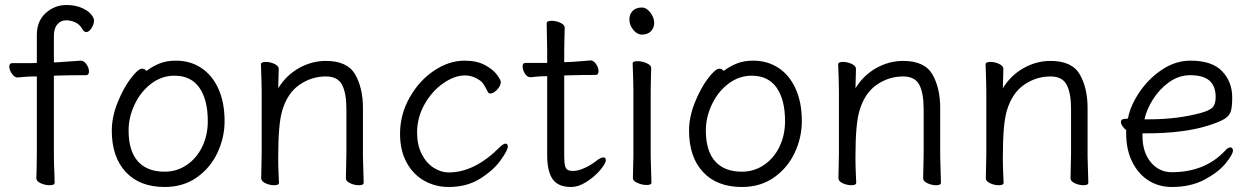

<svg xmlns="http://www.w3.org/2000/svg" viewBox="-20 -728 4994 766"><path d="M73 -421Q59 -419 50 -419H49Q38 -419 27.5 -434Q17 -449 17 -462Q17 -476 29 -476H103L127 -477V-589Q127 -644 162.5 -676Q198 -708 245 -708Q279 -708 304 -697.5Q329 -687 342 -672.5Q355 -658 355 -646Q355 -631 345 -615.5Q335 -600 324 -600Q316 -600 309 -611Q299 -630 281 -638.5Q263 -647 244 -647Q223 -647 209 -631Q195 -615 195 -585V-479L216 -480Q221 -480 302 -486H303Q315 -486 325 -471.5Q335 -457 335 -443Q335 -428 323 -428Q253 -428 227 -427L195 -426V-105Q195 -79 197 -37L198 1Q198 11 178 11Q160 11 142.5 3Q125 -5 125 -17Q125 -35 126 -49L127 -116V-423H114Q95 -423 73 -421Z M682 -486Q739 -486 783 -457Q827 -428 851.5 -373.5Q876 -319 876 -245Q876 -179 847.5 -118.5Q819 -58 765 -20Q711 18 637 18Q537 18 481.5 -42Q426 -102 426 -207Q426 -261 449 -318.5Q472 -376 501.5 -415Q531 -454 547 -454Q557 -454 564 -445Q588 -463 616 -474.5Q644 -486 682 -486ZM809 -245Q809 -330 775.5 -378Q742 -426 676 -426Q625 -426 583 -394Q541 -362 517 -311Q493 -260 493 -208Q493 -126 530 -84.5Q567 -43 637 -43Q685 -43 724.5 -69.5Q764 -96 786.5 -142Q809 -188 809 -245Z M1362 -115V-293Q1362 -357 1344.5 -390Q1327 -423 1280 -423Q1223 -423 1175 -390Q1127 -357 1106 -287Q1090 -234 1090 -105V-89Q1090 -63 1092 -21L1093 1Q1093 11 1074 11Q1056 11 1039 3Q1022 -5 1022 -17L1024 -115V-364L1023 -413L1021 -471Q1021 -481 1040 -481Q1058 -481 1075 -473Q1092 -465 1092 -453L1090 -376Q1122 -428 1173 -456.5Q1224 -485 1280 -485Q1366 -485 1397 -431Q1428 -377 1428 -297V-105L1429 -67L1431 1Q1431 11 1412 11Q1394 11 1377 3Q1360 -5 1360 -16V-17Z M1770 18Q1717 18 1672.5 -7Q1628 -32 1602 -80Q1576 -128 1576 -194Q1576 -271 1614 -338.5Q1652 -406 1711.5 -446Q1771 -486 1833 -486Q1882 -486 1914.5 -468.5Q1947 -451 1962.5 -430Q1978 -409 1978 -401Q1978 -386 1963.5 -370.5Q1949 -355 1936 -355Q1930 -355 1927 -360Q1924 -365 1918.5 -376Q1913 -387 1907.5 -394.5Q1902 -402 1895 -407Q1866 -427 1835 -427Q1793 -427 1748 -395.5Q1703 -364 1673.5 -311.5Q1644 -259 1644 -199Q1644 -150 1662.5 -113.5Q1681 -77 1710.5 -58.5Q1740 -40 1770 -40Q1873 -40 1973 -140Q1988 -155 1997 -155Q2006 -155 2006 -143Q2006 -129 1977.5 -89Q1949 -49 1896 -15.5Q1843 18 1770 18Z M2117 -422Q2105 -420 2097 -420H2096Q2083 -420 2074 -434.5Q2065 -449 2065 -463Q2065 -477 2076 -477H2163V-528L2161 -635Q2161 -645 2181 -645Q2199 -645 2216 -637Q2233 -629 2233 -617Q2233 -596 2232 -581L2231 -528V-480L2259 -481Q2287 -483 2306.5 -484.5Q2326 -486 2335 -487H2336Q2348 -487 2358 -472.5Q2368 -458 2368 -444Q2368 -429 2356 -429Q2296 -429 2270 -428L2231 -427V-108Q2231 -80 2234 -67.5Q2237 -55 2244.5 -50.5Q2252 -46 2267 -46Q2285 -46 2310.5 -57Q2336 -68 2360 -87Q2377 -100 2387 -100Q2397 -100 2397 -89Q2397 -76 2374.5 -49.5Q2352 -23 2320 -2.5Q2288 18 2258 18Q2207 18 2185 -13Q2163 -44 2163 -110V-424H2158Q2139 -424 2117 -422Z M2541 -590Q2522 -590 2506.5 -609Q2491 -628 2491 -650Q2491 -671 2504 -684.5Q2517 -698 2541 -698Q2559 -698 2574.5 -678Q2590 -658 2590 -636Q2590 -617 2577 -603.5Q2564 -590 2541 -590ZM2506 -417 2504 -475Q2504 -484 2523 -484Q2541 -484 2559.5 -476Q2578 -468 2578 -457Q2578 -436 2577 -421L2576 -368V-105L2577 -67L2579 1Q2579 10 2560 10Q2542 10 2523.5 2Q2505 -6 2505 -17L2507 -105V-368Z M2985 -486Q3042 -486 3086 -457Q3130 -428 3154.5 -373.5Q3179 -319 3179 -245Q3179 -179 3150.5 -118.5Q3122 -58 3068 -20Q3014 18 2940 18Q2840 18 2784.5 -42Q2729 -102 2729 -207Q2729 -261 2752 -318.5Q2775 -376 2804.5 -415Q2834 -454 2850 -454Q2860 -454 2867 -445Q2891 -463 2919 -474.5Q2947 -486 2985 -486ZM3112 -245Q3112 -330 3078.5 -378Q3045 -426 2979 -426Q2928 -426 2886 -394Q2844 -362 2820 -311Q2796 -260 2796 -208Q2796 -126 2833 -84.5Q2870 -43 2940 -43Q2988 -43 3027.5 -69.5Q3067 -96 3089.5 -142Q3112 -188 3112 -245Z M3665 -115V-293Q3665 -357 3647.5 -390Q3630 -423 3583 -423Q3526 -423 3478 -390Q3430 -357 3409 -287Q3393 -234 3393 -105V-89Q3393 -63 3395 -21L3396 1Q3396 11 3377 11Q3359 11 3342 3Q3325 -5 3325 -17L3327 -115V-364L3326 -413L3324 -471Q3324 -481 3343 -481Q3361 -481 3378 -473Q3395 -465 3395 -453L3393 -376Q3425 -428 3476 -456.5Q3527 -485 3583 -485Q3669 -485 3700 -431Q3731 -377 3731 -297V-105L3732 -67L3734 1Q3734 11 3715 11Q3697 11 3680 3Q3663 -5 3663 -16V-17Z M4253 -115V-293Q4253 -357 4235.5 -390Q4218 -423 4171 -423Q4114 -423 4066 -390Q4018 -357 3997 -287Q3981 -234 3981 -105V-89Q3981 -63 3983 -21L3984 1Q3984 11 3965 11Q3947 11 3930 3Q3913 -5 3913 -17L3915 -115V-364L3914 -413L3912 -471Q3912 -481 3931 -481Q3949 -481 3966 -473Q3983 -465 3983 -453L3981 -376Q4013 -428 4064 -456.5Q4115 -485 4171 -485Q4257 -485 4288 -431Q4319 -377 4319 -297V-105L4320 -67L4322 1Q4322 11 4303 11Q4285 11 4268 3Q4251 -5 4251 -16V-17Z M4655 -41Q4786 -41 4866 -125Q4878 -140 4889 -140Q4893 -140 4896 -136.5Q4899 -133 4899 -128Q4899 -112 4869.5 -76Q4840 -40 4785 -11Q4730 18 4655 18Q4603 18 4562 -8Q4521 -34 4497 -82.5Q4473 -131 4473 -195V-209Q4464 -216 4458 -225Q4452 -234 4452 -241Q4452 -254 4471 -254L4480 -255Q4489 -305 4525 -359Q4561 -413 4615 -449.5Q4669 -486 4730 -486Q4816 -486 4856 -443.5Q4896 -401 4896 -340Q4896 -302 4890.5 -284Q4885 -266 4865 -253.5Q4845 -241 4800 -227Q4702 -196 4551 -196H4538V-186Q4538 -121 4571 -81Q4604 -41 4655 -41ZM4773 -278Q4808 -288 4819 -301Q4830 -314 4830 -341Q4830 -385 4805 -406.5Q4780 -428 4729 -428Q4683 -428 4644 -400Q4605 -372 4579.5 -331Q4554 -290 4546 -252H4566Q4678 -252 4773 -278Z"/></svg>

Font: Fusion Kai T
Style: Regular
Weight: 400
Designer: Fontworks Inc.
Version: Version 24.134;May 13, 2024